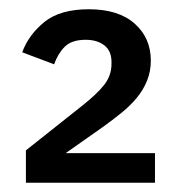

<svg xmlns="http://www.w3.org/2000/svg" viewBox="-20 -724 386 415"><path d="M315 -329H36V-399L157 -495Q190 -521 205.5 -541Q221 -561 221 -586V-590Q221 -614 205.5 -626Q190 -638 165 -638Q135 -638 120 -623Q105 -608 97 -585L28 -611Q42 -649 76 -676.5Q110 -704 172 -704Q236 -704 271 -673Q306 -642 306 -593Q306 -570 298 -550Q290 -530 276 -513Q262 -496 243 -480.5Q224 -465 203 -450L122 -393H315Z"/></svg>

Font: IBM Plex Sans KR Medium
Style: Regular
Weight: 500
Designer: Mike Abbink; Paul van der Laan; Pieter van Rosmalen; Wujin Sim; Chorong Kim; Dohee Lee;
Foundry: Sandoll Inc.
Version: Version 1.001